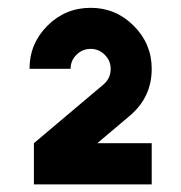

<svg xmlns="http://www.w3.org/2000/svg" viewBox="-20 -721 469 498"><path d="M67.9 -242.7V-349.6L249 -502.4Q267.1 -518.1 267.1 -542.5Q267.1 -563.5 251.7 -578.9Q236.3 -594.2 215.3 -594.2Q193.8 -594.2 178.5 -579.1Q163.1 -564 163.1 -542.5H56.6Q56.6 -607.9 103 -654.3Q149.4 -700.7 215.3 -700.7Q280.3 -700.7 326.9 -654.1Q373.5 -607.4 373.5 -542.5Q373.5 -469.2 317.4 -421.4L232.4 -349.6H373.5V-242.7Z"/></svg>

Font: Basically A Sans Serif
Style: Bold
Weight: 700
Designer: Hyung-Suk Kim
Foundry: Mental Design
Version: 1.000